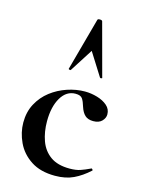

<svg xmlns="http://www.w3.org/2000/svg" viewBox="-113 -797 652 876"><g transform="rotate(15 212.5 -359.0)"><path d="M234 12Q165 12 120 -17.5Q75 -47 53.5 -93Q32 -139 32 -186Q32 -236 53 -275Q74 -314 108.5 -340.5Q143 -367 185 -381Q227 -395 268 -395Q297 -395 326 -386.5Q355 -378 374 -361.5Q393 -345 393 -320Q393 -303 379 -288.5Q365 -274 338 -274Q313 -274 299 -287Q285 -300 277 -325Q270 -349 261.5 -361.5Q253 -374 229 -374Q186 -374 160.5 -331Q135 -288 135 -219Q135 -169 150 -127.5Q165 -86 199 -61.5Q233 -37 290 -37Q320 -37 340.5 -44Q361 -51 386 -63Q388 -65 391.5 -61Q395 -57 393 -55Q358 -23 321 -5.5Q284 12 234 12ZM327 -476Q329 -474 324 -472.5Q319 -471 317 -474L249 -582L180 -474Q179 -471 173.5 -472.5Q168 -474 169 -476L237 -725Q238 -730 248 -730Q258 -730 260 -725Z"/></g></svg>

Font: Cormorant Infant Light
Style: Regular
Weight: 300
Designer: Christian Thalmann (Catharsis Fonts)
Foundry: Catharsis Fonts
Version: Version 4.001